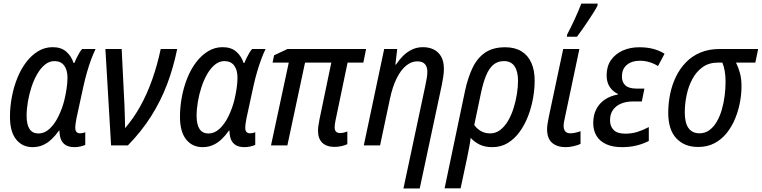

<svg xmlns="http://www.w3.org/2000/svg" viewBox="-20 -811 4249 1071"><path d="M161.6 9.8Q104.5 9.8 70.1 -33.2Q35.6 -76.2 35.6 -159.2Q35.6 -215.8 46.4 -271.7Q57.1 -327.6 77.4 -377.4Q97.7 -427.2 127 -465.3Q156.2 -503.4 193.1 -525.6Q230 -547.9 273.4 -547.9Q320.8 -547.9 349.4 -523.2Q377.9 -498.5 390.6 -459.5H394.5Q399.9 -472.7 407 -487.1Q414.1 -501.5 421.9 -514.9Q429.7 -528.3 438 -537.6H513.2Q502 -515.1 489.7 -482.7Q477.5 -450.2 466.3 -411.9Q455.1 -373.5 445.8 -331.5L406.7 -151.9Q403.8 -136.7 401.9 -122.8Q399.9 -108.9 399.9 -98.1Q399.9 -82 407 -74.7Q414.1 -67.4 426.3 -67.4Q432.6 -67.4 440.4 -68.8Q448.2 -70.3 455.6 -73.2V-2.9Q445.8 2 428.7 5.9Q411.6 9.8 396.5 9.8Q364.3 9.8 345.7 -2.2Q327.1 -14.2 319.3 -35.2Q311.5 -56.2 312 -82H308.6Q289.6 -55.2 267.8 -34.4Q246.1 -13.7 220 -2Q193.8 9.8 161.6 9.8ZM194.3 -66.4Q228 -66.4 256.1 -92.3Q284.2 -118.2 304.9 -159.9Q325.7 -201.7 337.9 -248Q347.2 -286.1 351.8 -318.6Q356.4 -351.1 356.4 -377.4Q356.4 -421.4 337.6 -445.8Q318.8 -470.2 283.7 -470.2Q254.9 -470.2 230.7 -450.4Q206.5 -430.7 187.5 -397.7Q168.5 -364.7 155.5 -325Q142.6 -285.2 135.5 -243.7Q128.4 -202.1 128.4 -165.5Q128.4 -115.7 145 -91.1Q161.6 -66.4 194.3 -66.4Z M599.6 0 567.9 -537.6H658.7L674.3 -222.7Q675.8 -189.9 676.5 -157.7Q677.2 -125.5 677.7 -96.2Q726.1 -152.3 763.7 -220.5Q801.3 -288.6 829.3 -368.2Q857.4 -447.8 876.5 -537.6H968.3Q947.3 -433.6 911.9 -340.3Q876.5 -247.1 823 -162.6Q769.5 -78.1 693.4 0Z M1109.9 9.8Q1052.7 9.8 1018.3 -33.2Q983.9 -76.2 983.9 -159.2Q983.9 -215.8 994.6 -271.7Q1005.4 -327.6 1025.6 -377.4Q1045.9 -427.2 1075.2 -465.3Q1104.5 -503.4 1141.4 -525.6Q1178.2 -547.9 1221.7 -547.9Q1269 -547.9 1297.6 -523.2Q1326.2 -498.5 1338.9 -459.5H1342.8Q1348.1 -472.7 1355.2 -487.1Q1362.3 -501.5 1370.1 -514.9Q1377.9 -528.3 1386.2 -537.6H1461.4Q1450.2 -515.1 1438 -482.7Q1425.8 -450.2 1414.6 -411.9Q1403.3 -373.5 1394 -331.5L1355 -151.9Q1352.1 -136.7 1350.1 -122.8Q1348.1 -108.9 1348.1 -98.1Q1348.1 -82 1355.2 -74.7Q1362.3 -67.4 1374.5 -67.4Q1380.9 -67.4 1388.7 -68.8Q1396.5 -70.3 1403.8 -73.2V-2.9Q1394 2 1377 5.9Q1359.9 9.8 1344.7 9.8Q1312.5 9.8 1293.9 -2.2Q1275.4 -14.2 1267.6 -35.2Q1259.8 -56.2 1260.3 -82H1256.8Q1237.8 -55.2 1216.1 -34.4Q1194.3 -13.7 1168.2 -2Q1142.1 9.8 1109.9 9.8ZM1142.6 -66.4Q1176.3 -66.4 1204.3 -92.3Q1232.4 -118.2 1253.2 -159.9Q1273.9 -201.7 1286.1 -248Q1295.4 -286.1 1300 -318.6Q1304.7 -351.1 1304.7 -377.4Q1304.7 -421.4 1285.9 -445.8Q1267.1 -470.2 1231.9 -470.2Q1203.1 -470.2 1179 -450.4Q1154.8 -430.7 1135.7 -397.7Q1116.7 -364.7 1103.8 -325Q1090.8 -285.2 1083.7 -243.7Q1076.7 -202.1 1076.7 -165.5Q1076.7 -115.7 1093.3 -91.1Q1109.9 -66.4 1142.6 -66.4Z M1845.2 8.3Q1801.8 8.3 1777.8 -14.6Q1753.9 -37.6 1753.9 -81.5Q1753.9 -94.7 1756.3 -111.6Q1758.8 -128.4 1762.7 -147.9L1828.1 -461.9H1681.6L1583 0H1491.7L1590.8 -461.9H1500.5L1508.8 -502.4L1583.5 -537.6H2022L2006.8 -461.9H1918.9L1852.1 -141.6Q1849.6 -130.4 1848.1 -119.6Q1846.7 -108.9 1846.7 -100.1Q1846.7 -84.5 1854.5 -76.7Q1862.3 -68.8 1877.4 -68.8Q1888.2 -68.8 1898.7 -71.5Q1909.2 -74.2 1917.5 -77.6V-6.8Q1902.8 0 1884.3 4.2Q1865.7 8.3 1845.2 8.3Z M2230.5 240.2 2352.1 -331.1Q2356.9 -354 2360.4 -374.5Q2363.8 -395 2363.8 -411.1Q2363.8 -438.5 2350.1 -453.6Q2336.4 -468.8 2307.6 -468.8Q2275.4 -468.8 2246.1 -445.3Q2216.8 -421.9 2193.4 -375.5Q2169.9 -329.1 2155.3 -260.7L2100.1 0H2009.3L2123 -537.6H2195.8L2185.5 -450.7H2189Q2206.1 -477.1 2228 -499Q2250 -521 2277.8 -534.4Q2305.7 -547.9 2338.9 -547.9Q2374 -547.9 2400.4 -534.4Q2426.8 -521 2441.4 -494.4Q2456.1 -467.8 2456.1 -427.2Q2456.1 -406.2 2452.4 -381.6Q2448.7 -356.9 2443.8 -334L2321.3 240.2Z M2460 239.7 2574.2 -305.2Q2590.3 -379.4 2616.5 -433.6Q2642.6 -487.8 2686.3 -517.6Q2730 -547.4 2797.9 -547.4Q2851.6 -547.4 2888.2 -525.1Q2924.8 -502.9 2943.6 -461.4Q2962.4 -419.9 2962.4 -361.3Q2962.4 -314.5 2953.4 -263.2Q2944.3 -211.9 2925.8 -163.6Q2907.2 -115.2 2878.9 -75.9Q2850.6 -36.6 2812.5 -13.4Q2774.4 9.8 2726.1 9.8Q2685.1 9.8 2655.5 -4.6Q2626 -19 2605.5 -42Q2602.1 -14.6 2596.9 12Q2591.8 38.6 2585.9 67.9L2549.3 239.7ZM2714.4 -66.9Q2745.6 -66.9 2770.8 -86.4Q2795.9 -106 2814.5 -137.9Q2833 -169.9 2845.2 -209Q2857.4 -248 2863.5 -287.6Q2869.6 -327.1 2869.6 -360.8Q2869.6 -412.6 2850.1 -441.4Q2830.6 -470.2 2791 -470.2Q2756.8 -470.2 2732.7 -450.4Q2708.5 -430.7 2691.7 -390.4Q2674.8 -350.1 2662.1 -288.6L2625.5 -113.8Q2638.7 -94.2 2661.4 -80.6Q2684.1 -66.9 2714.4 -66.9Z M3135.3 9.8Q3087.9 9.8 3059.8 -14.2Q3031.7 -38.1 3031.7 -90.8Q3031.7 -103.5 3034.4 -121.3Q3037.1 -139.2 3041.5 -160.2L3121.6 -537.6H3211.9L3130.9 -154.3Q3127.9 -142.1 3126 -130.1Q3124 -118.2 3124 -107.9Q3124 -89.4 3133.1 -78.4Q3142.1 -67.4 3161.6 -67.4Q3174.8 -67.4 3188.7 -70.6Q3202.6 -73.7 3218.3 -79.1V-8.3Q3202.6 -1 3179.7 4.4Q3156.7 9.8 3135.3 9.8ZM3142.1 -606 3143.6 -618.7Q3152.3 -634.8 3163.3 -657Q3174.3 -679.2 3185.5 -703.6Q3196.8 -728 3206.5 -751Q3216.3 -773.9 3222.7 -791H3314L3313 -779.8Q3305.7 -764.6 3291.7 -742.4Q3277.8 -720.2 3261 -695.1Q3244.1 -669.9 3227.8 -646.5Q3211.4 -623 3198.2 -606Z M3449.7 9.8Q3397.5 9.8 3361.6 -6.6Q3325.7 -22.9 3307.4 -53.2Q3289.1 -83.5 3289.1 -124.5Q3289.1 -168.5 3305.9 -201.4Q3322.8 -234.4 3353.8 -255.4Q3384.8 -276.4 3426.3 -283.7L3426.8 -287.1Q3398.9 -299.8 3381.3 -325.9Q3363.8 -352.1 3363.8 -390.6Q3363.8 -440.9 3388.2 -475.8Q3412.6 -510.7 3453.9 -529.1Q3495.1 -547.4 3545.4 -547.4Q3589.4 -547.4 3623.8 -538.3Q3658.2 -529.3 3687 -511.2L3650.4 -442.4Q3630.4 -455.6 3604.2 -463.9Q3578.1 -472.2 3548.8 -472.2Q3504.9 -472.2 3477.1 -449.5Q3449.2 -426.8 3449.2 -383.3Q3449.2 -352.1 3468.8 -334.5Q3488.3 -316.9 3529.8 -316.9H3574.7L3560.1 -245.1H3511.7Q3473.1 -245.1 3444.1 -232.9Q3415 -220.7 3398.9 -197.3Q3382.8 -173.8 3382.8 -140.1Q3382.8 -106.4 3403.1 -85.9Q3423.3 -65.4 3467.8 -65.4Q3504.9 -65.4 3536.9 -75.7Q3568.8 -85.9 3599.1 -102.1V-24.9Q3571.3 -9.8 3533.2 0Q3495.1 9.8 3449.7 9.8Z M3874 8.8Q3797.9 8.8 3752.7 -39.3Q3707.5 -87.4 3707.5 -182.1Q3707.5 -234.4 3718 -285.9Q3728.5 -337.4 3750.2 -382.6Q3772 -427.7 3805.9 -462.9Q3839.8 -498 3886.7 -517.8Q3933.6 -537.6 3994.1 -537.6H4209L4193.4 -461.9H4085.4Q4097.7 -438 4106.9 -405.8Q4116.2 -373.5 4116.2 -328.1Q4116.2 -287.1 4107.7 -241Q4099.1 -194.8 4081.1 -150.4Q4063 -106 4034.4 -69.8Q4005.9 -33.7 3966.1 -12.5Q3926.3 8.8 3874 8.8ZM3881.8 -67.4Q3912.6 -67.4 3936.3 -84.5Q3960 -101.6 3977.3 -130.6Q3994.6 -159.7 4005.6 -196.8Q4016.6 -233.9 4022 -274.7Q4027.3 -315.4 4027.3 -354.5Q4027.3 -388.2 4022.5 -415.3Q4017.6 -442.4 4009.3 -461.9H3985.4Q3935.5 -461.9 3900.4 -437.3Q3865.2 -412.6 3843 -371.8Q3820.8 -331.1 3810.3 -281.7Q3799.8 -232.4 3799.8 -183.6Q3799.8 -125 3820.8 -96.2Q3841.8 -67.4 3881.8 -67.4Z"/></svg>

Font: Open Sans SemiCondensed Medium
Style: Italic
Weight: 500
Width: 4
Italic angle: -12°
Designer: Monotype Design Team
Foundry: Monotype Imaging Inc.
Version: Version 3.000